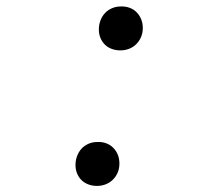

<svg xmlns="http://www.w3.org/2000/svg" viewBox="-20 -577 627 606"><path d="M218.3 -56.2Q218.3 -71.3 223.4 -84.7Q228.5 -98.1 237.5 -107.9Q246.6 -117.7 259.5 -123.3Q272.5 -128.9 288.1 -128.9Q303.2 -129.4 315.9 -124.5Q328.6 -119.6 337.6 -110.4Q346.7 -101.1 351.8 -88.6Q356.9 -76.2 356.9 -61Q356.9 -45.4 351.6 -32.7Q346.2 -20 336.9 -10.5Q327.6 -1 314.5 4.4Q301.3 9.8 286.1 9.8Q271.5 9.8 259 5.1Q246.6 0.5 237.5 -8.3Q228.5 -17.1 223.4 -29.3Q218.3 -41.5 218.3 -56.2ZM292 -483.9Q292 -499 297.1 -512.5Q302.2 -525.9 311.3 -535.6Q320.3 -545.4 333.3 -551Q346.2 -556.6 361.8 -556.6Q377 -557.1 389.6 -552.2Q402.3 -547.4 411.4 -538.1Q420.4 -528.8 425.5 -516.4Q430.7 -503.9 430.7 -488.8Q430.7 -473.1 425.3 -460.4Q419.9 -447.8 410.6 -438.2Q401.4 -428.7 388.2 -423.3Q375 -418 359.9 -418Q345.2 -418 332.8 -422.6Q320.3 -427.2 311.3 -436Q302.2 -444.8 297.1 -457Q292 -469.2 292 -483.9Z"/></svg>

Font: TypoPRO Roboto Mono
Style: Italic
Weight: 400
Designer: Google
Version: Version 2.000986; 2015; ttfautohint (v1.3)